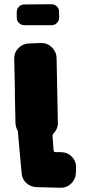

<svg xmlns="http://www.w3.org/2000/svg" viewBox="-20 -691 425 906"><path d="M223 -671Q238 -671 248.5 -660.5Q259 -650 259 -635V-608Q259 -593 248.5 -582.5Q238 -572 223 -572H95Q80 -572 69.5 -582.5Q59 -593 59 -608V-634Q59 -649 69.5 -659.5Q80 -670 95 -670ZM233 18Q233 27 243 27H267Q298 27 319 48.5Q340 70 339 101L338 125Q337 155 315.5 175.5Q294 196 265 195L152 192Q124 191 104 172.5Q84 154 82 126L64 -73Q55 -88 53 -109Q53 -119 52.5 -138Q52 -157 51.5 -180Q51 -203 50.5 -229.5Q50 -256 50 -282Q49 -343 47 -413Q46 -442 66.5 -463.5Q87 -485 117 -486L173 -488Q203 -489 224.5 -468Q246 -447 247 -418L253 -114Q254 -99 248.5 -85.5Q243 -72 233 -62Q227 -56 228 -47Z"/></svg>

Font: d puntillas B to tiptoe
Style: Regular
Weight: 400
Designer: deFharo
Foundry: deFharo.com
Version: Version 1.001 2012